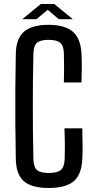

<svg xmlns="http://www.w3.org/2000/svg" viewBox="-20 -931 475 959"><path d="M223 8Q138 8 99 -26Q60 -60 59 -138Q57 -233 56.5 -316.5Q56 -400 56.5 -483Q57 -566 59 -662Q60 -738 99.5 -772.5Q139 -807 222 -807Q305 -807 344.5 -772Q384 -737 387 -661Q389 -624 388.5 -590.5Q388 -557 387 -519H299Q300 -558 300 -592Q300 -626 299 -665Q298 -703 280.5 -717.5Q263 -732 222 -732Q182 -732 165 -717.5Q148 -703 147 -665Q145 -589 144.5 -524.5Q144 -460 144 -399.5Q144 -339 144.5 -274.5Q145 -210 147 -135Q148 -96 165 -81.5Q182 -67 223 -67Q265 -67 283 -81.5Q301 -96 303 -135Q304 -168 304 -202Q304 -236 302 -290H391Q392 -245 392.5 -209Q393 -173 391 -138Q388 -60 348.5 -26Q309 8 223 8ZM91 -835 184 -911H251L344 -835H274L218 -882L162 -835Z"/></svg>

Font: Big Shoulders Text Medium
Style: Regular
Weight: 500
Designer: Patric King
Foundry: XO Type Co
Version: Version 1.000; ttfautohint (v1.8.2)